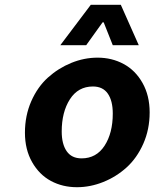

<svg xmlns="http://www.w3.org/2000/svg" viewBox="-20 -761 640 793"><path d="M229 -574.2 355 -741.2H479L553.2 -574.2H445.8L408.2 -668.9H403.8L335.9 -574.2ZM297.9 12.2Q238.3 12.2 190.2 -13.7Q142.1 -39.6 112.5 -91.6Q83 -143.6 83 -212.9Q83 -283.2 109.1 -342.8Q135.3 -402.3 178.2 -440.9Q221.2 -479.5 274.4 -501.2Q327.6 -522.9 382.8 -522.9Q441.9 -522.9 490.5 -496.8Q539.1 -470.7 568.6 -418.5Q598.1 -366.2 598.1 -296.9Q598.1 -226.6 571.8 -167.2Q545.4 -107.9 502.7 -69.3Q460 -30.8 406.5 -9.3Q353 12.2 297.9 12.2ZM316.9 -106.9Q377.9 -106.9 411.9 -159.2Q445.8 -211.4 445.8 -292Q445.8 -344.7 425.3 -374.3Q404.8 -403.8 363.8 -403.8Q302.7 -403.8 268.8 -351.1Q234.9 -298.3 234.9 -217.8Q234.9 -166 255.4 -136.5Q275.9 -106.9 316.9 -106.9Z"/></svg>

Font: Office Code Pro Bold Italic
Style: Regular
Weight: 700
Italic angle: -9°
Designer: Nathan Rutzky & Paul D. Hunt
Foundry: Adobe Systems Incorporated
Version: Version 1.004;PS 001.004;hotconv 1.0.70;makeotf.lib2.5.58329